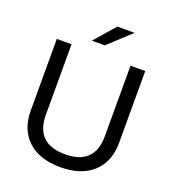

<svg xmlns="http://www.w3.org/2000/svg" viewBox="-156 -995 1004 1119"><g transform="rotate(20 346.0 -436.0)"><path d="M144.5 -60.5Q71.8 -127.4 71.8 -247.1V-689.9H163.1V-252.9Q163.1 -74.2 346.2 -74.2Q528.8 -74.2 528.8 -252.9V-689.9H620.1V-247.1Q620.1 -127.4 547.4 -60.5Q475.1 5.9 346.2 5.9Q216.8 5.9 144.5 -60.5ZM378.9 -877.9H485.8L347.2 -750H267.1Z"/></g></svg>

Font: D-DIN Exp
Style: Regular
Weight: 400
Width: 7
Designer: Charles Nix
Foundry: Datto Inc.
Version: Version 1.00